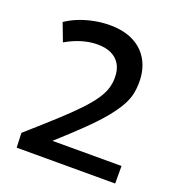

<svg xmlns="http://www.w3.org/2000/svg" viewBox="-129 -819 868 927"><g transform="rotate(20 305.5 -355.0)"><path d="M55 -75Q139 -149 197.5 -202.5Q256 -256 293.5 -296Q331 -336 351.5 -367Q372 -398 380 -424.5Q388 -451 388 -479Q388 -520 372 -547Q356 -574 327 -588Q298 -602 255 -602Q217 -602 176 -590Q135 -578 94 -554L59 -646Q90 -667 126 -681Q162 -695 201.5 -702.5Q241 -710 280 -710Q352 -710 402.5 -684Q453 -658 479.5 -610.5Q506 -563 506 -500Q506 -468 500 -439Q494 -410 476.5 -378Q459 -346 426.5 -305.5Q394 -265 340.5 -212.5Q287 -160 209 -90H564V0H58Z"/></g></svg>

Font: Georama ExtraCondensed Thin Medium
Style: Regular
Weight: 500
Version: Version 1.001